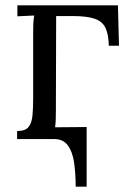

<svg xmlns="http://www.w3.org/2000/svg" viewBox="-20 -520 478 718"><path d="M263 178Q263 128 257 87.5Q251 47 233.5 23.5Q216 0 183 0H44V-30Q75 -30 87 -45.5Q99 -61 101.5 -88.5Q104 -116 104 -152V-394Q104 -414 104.5 -429.5Q105 -445 108 -462L45 -459V-500H421L425 -349H387Q386 -391 374.5 -415.5Q363 -440 334 -450Q305 -460 251 -460H190L189 -106Q189 -87 188.5 -73Q188 -59 186 -44L304 -45V178Z"/></svg>

Font: Lora
Style: Regular
Weight: 400
Designer: Olga Karpushina, Alexei Vanyashin (Cyrillic)
Foundry: Cyreal
Version: Version 3.005; ttfautohint (v1.8.4.7-5d5b)